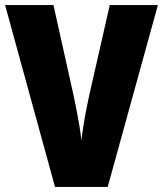

<svg xmlns="http://www.w3.org/2000/svg" viewBox="-20 -734 640 754"><path d="M600 -714 403 0H196L0 -714H190L269 -359Q274 -336 280.5 -302.5Q287 -269 292.5 -236Q298 -203 299 -182Q302 -203 307 -236Q312 -269 318.5 -302Q325 -335 330 -358L411 -714Z"/></svg>

Font: Noto Sans Telugu Condensed Black
Style: Regular
Weight: 900
Width: 3
Designer: Jelle Bosma - Monotype Design Team
Foundry: Monotype Imaging Inc.
Version: Version 2.005; ttfautohint (v1.8.4.7-5d5b)